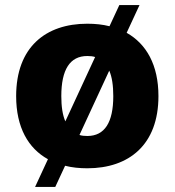

<svg xmlns="http://www.w3.org/2000/svg" viewBox="-20 -656 692 761"><path d="M482 -526 533 -636H453L414 -552C387 -559 357 -562 326 -562C161 -562 44 -469 44 -275C44 -151 92 -68 170 -25L119 85H199L238 1C265 8 295 11 326 11C491 11 608 -82 608 -275C608 -399 560 -482 482 -526ZM223 -275C223 -380 257 -434 326 -434C337 -434 348 -433 357 -430L239 -175C228 -200 223 -234 223 -275ZM326 -117C315 -117 304 -118 295 -121L413 -376C424 -351 429 -317 429 -275C429 -171 395 -117 326 -117Z"/></svg>

Font: Kufam Arabic Latin Roman Bold
Style: Regular
Weight: 700
Designer: Wael Morcos & Artur Schmal
Version: Version 1.200;PS 001.200;hotconv 1.0.88;makeotf.lib2.5.64775